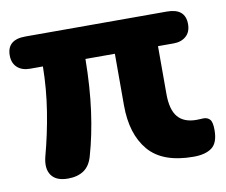

<svg xmlns="http://www.w3.org/2000/svg" viewBox="-67 -565 763 649"><g transform="rotate(-10 315.0 -240.5)"><path d="M117 8Q77 8 60.5 -15Q44 -38 54 -78Q74 -152 86 -227.5Q98 -303 99 -380H55Q27 -380 11 -395Q-5 -410 -5 -436Q-5 -490 58 -490H544Q607 -490 607 -436Q607 -409 590.5 -394.5Q574 -380 548 -380H494V-216Q494 -162 515 -137Q536 -112 579 -112Q587 -112 593 -112.5Q599 -113 603 -113Q617 -113 625 -104Q633 -95 633 -68Q633 -24 611 -7.5Q589 9 548 9Q442 9 394 -47.5Q346 -104 346 -203V-380H245Q244 -284 233 -203Q222 -122 202 -53Q193 -21 171.5 -6.5Q150 8 117 8Z"/></g></svg>

Font: Chiron GoRound TC
Style: Bold
Weight: 700
Designer: Ryoko NISHIZUKA 西塚涼子 (kana, bopomofo & ideographs); Paul D. Hunt (Latin, Greek & Cyrillic); Sandoll Communications 산돌커뮤니
Foundry: Adobe
Version: Version 1.000;hotconv 1.1.1;makeotfexe 2.6.0